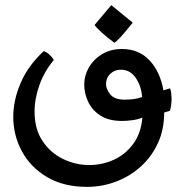

<svg xmlns="http://www.w3.org/2000/svg" viewBox="-20 -582 720 748"><path d="M319.3 146Q227.5 146 163.3 107.9Q99.1 69.8 65.4 7.6Q31.7 -54.7 31.7 -127Q31.7 -192.4 60.8 -259.5Q89.8 -326.7 150.4 -382.8Q161.1 -379.4 172.1 -369.6Q183.1 -359.9 189.9 -348.6Q152.8 -304.2 133.8 -251.2Q114.7 -198.2 114.7 -147Q114.7 -78.6 146 -32.2Q177.2 14.2 226.1 37.6Q274.9 61 328.1 61Q377.4 61 422.6 40.8Q467.8 20.5 498.5 -20.8Q529.3 -62 534.7 -124Q520 -117.2 497.3 -114Q474.6 -110.8 456.1 -110.8Q402.3 -110.8 369.9 -132.6Q337.4 -154.3 322.8 -187Q308.1 -219.7 308.1 -252Q308.1 -287.6 326.4 -319.3Q344.7 -351.1 377.9 -371.1Q411.1 -391.1 455.1 -391.1Q521 -391.1 562.5 -346.9Q604 -302.7 616.7 -230L642.6 -237.8Q645.5 -231 647 -218Q648.4 -205.1 648.4 -193.8Q648.4 -187.5 647.2 -176Q646 -164.6 642.1 -150.4L619.6 -143.6Q619.6 -77.1 595 -23.9Q570.3 29.3 527.8 67.4Q485.4 105.5 431.4 125.7Q377.4 146 319.3 146ZM465.3 -193.8Q481.9 -193.8 499.5 -195.8Q517.1 -197.8 533.7 -204.1Q530.3 -247.6 508.5 -279.1Q486.8 -310.5 450.7 -310.5Q426.8 -310.5 409.9 -294.7Q393.1 -278.8 393.1 -254.4Q393.1 -234.9 409.4 -214.4Q425.8 -193.8 465.3 -193.8ZM425.3 -415.5Q397.9 -435.5 375 -456.5Q352.1 -477.5 348.6 -484.9L413.6 -562L497.1 -493.7Q464.8 -453.6 448 -435.5Q431.2 -417.5 425.3 -415.5Z"/></svg>

Font: Harmattan
Style: Bold
Weight: 700
Designer: George W. Nuss III and SIL International
Foundry: SIL International
Version: Version 4.000